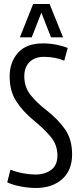

<svg xmlns="http://www.w3.org/2000/svg" viewBox="-20 -926 399 956"><path d="M317 -687 300 -624Q254 -643 199 -643Q154 -643 127.5 -617.5Q101 -592 101 -546Q101 -493 131.5 -454Q162 -415 214 -375Q269 -332 304 -282Q339 -232 339 -157Q339 -78 289.5 -34Q240 10 158 10Q123 10 83.5 2.5Q44 -5 16 -18L32 -81Q63 -69 95.5 -63Q128 -57 157 -57Q203 -57 234.5 -80Q266 -103 266 -152Q266 -205 232 -245.5Q198 -286 145 -329Q93 -372 60.5 -422.5Q28 -473 28 -546Q28 -616 69.5 -663Q111 -710 194 -710Q229 -710 263 -703Q297 -696 317 -687ZM79 -740 145 -906H227L294 -740H234L186 -863L138 -740Z"/></svg>

Font: Georama Condensed
Style: Regular
Weight: 400
Width: 3
Designer: Jean-Baptiste Levee
Foundry: Production Type
Version: Version 1.000